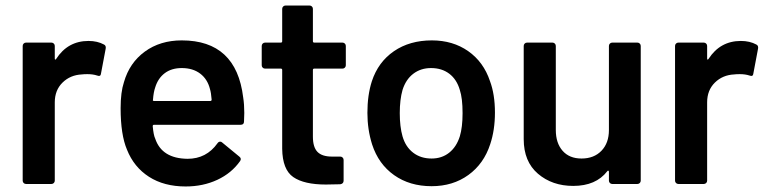

<svg xmlns="http://www.w3.org/2000/svg" viewBox="-20 -665 2774 694"><path d="M356 -504Q364 -500 362 -489L345 -399Q344 -387 331 -392Q316 -397 296 -397Q283 -397 276 -396Q234 -394 206 -366.5Q178 -339 178 -295V-12Q178 -7 174.5 -3.5Q171 0 166 0H74Q69 0 65.5 -3.5Q62 -7 62 -12V-499Q62 -504 65.5 -507.5Q69 -511 74 -511H166Q171 -511 174.5 -507.5Q178 -504 178 -499V-454Q178 -450 179.5 -449.5Q181 -449 183 -452Q225 -517 300 -517Q332 -517 356 -504Z M863 -257 862 -226Q862 -214 850 -214H537Q532 -214 532 -209Q535 -176 541 -164Q565 -92 658 -91Q726 -91 766 -147Q770 -153 776 -153Q780 -153 783 -150L845 -99Q854 -92 848 -83Q817 -39 765.5 -15Q714 9 651 9Q573 9 518.5 -26Q464 -61 439 -124Q416 -178 416 -274Q416 -332 428 -368Q448 -438 503.5 -478.5Q559 -519 637 -519Q834 -519 859 -313Q863 -288 863 -257ZM541 -349Q535 -332 533 -305Q531 -300 537 -300H740Q745 -300 745 -305Q743 -330 739 -343Q730 -379 703.5 -399Q677 -419 637 -419Q600 -419 575.5 -400.5Q551 -382 541 -349Z M1218 -417H1116Q1111 -417 1111 -412V-171Q1111 -133 1127.5 -116Q1144 -99 1180 -99H1210Q1215 -99 1218.5 -95.5Q1222 -92 1222 -87V-12Q1222 -1 1210 1L1158 2Q1079 2 1040 -25Q1001 -52 1000 -127V-412Q1000 -417 995 -417H938Q933 -417 929.5 -420.5Q926 -424 926 -429V-499Q926 -504 929.5 -507.5Q933 -511 938 -511H995Q1000 -511 1000 -516V-633Q1000 -638 1003.5 -641.5Q1007 -645 1012 -645H1099Q1104 -645 1107.5 -641.5Q1111 -638 1111 -633V-516Q1111 -511 1116 -511H1218Q1223 -511 1226.5 -507.5Q1230 -504 1230 -499V-429Q1230 -424 1226.5 -420.5Q1223 -417 1218 -417Z M1325 -143Q1308 -197 1308 -257Q1308 -321 1324 -371Q1347 -441 1404 -480Q1461 -519 1541 -519Q1617 -519 1672.5 -480Q1728 -441 1751 -372Q1769 -324 1769 -258Q1769 -195 1752 -144Q1729 -73 1673 -32.5Q1617 8 1540 8Q1461 8 1404.5 -32Q1348 -72 1325 -143ZM1642 -172Q1652 -205 1652 -256Q1652 -310 1642 -340Q1631 -378 1604 -398.5Q1577 -419 1538 -419Q1501 -419 1474 -398.5Q1447 -378 1435 -340Q1425 -305 1425 -256Q1425 -207 1435 -172Q1446 -134 1473.5 -113Q1501 -92 1540 -92Q1577 -92 1603.5 -113Q1630 -134 1642 -172Z M2193 -511H2284Q2289 -511 2292.5 -507.5Q2296 -504 2296 -499V-12Q2296 -7 2292.5 -3.5Q2289 0 2284 0H2193Q2188 0 2184.5 -3.5Q2181 -7 2181 -12V-44Q2181 -47 2179 -48Q2177 -49 2175 -46Q2134 7 2052 7Q1976 7 1924.5 -37Q1873 -81 1873 -162V-499Q1873 -504 1876.5 -507.5Q1880 -511 1885 -511H1977Q1982 -511 1985.5 -507.5Q1989 -504 1989 -499V-195Q1989 -148 2013.5 -120Q2038 -92 2082 -92Q2127 -92 2154 -120Q2181 -148 2181 -195V-499Q2181 -504 2184.5 -507.5Q2188 -511 2193 -511Z M2714 -504Q2722 -500 2720 -489L2703 -399Q2702 -387 2689 -392Q2674 -397 2654 -397Q2641 -397 2634 -396Q2592 -394 2564 -366.5Q2536 -339 2536 -295V-12Q2536 -7 2532.5 -3.5Q2529 0 2524 0H2432Q2427 0 2423.5 -3.5Q2420 -7 2420 -12V-499Q2420 -504 2423.5 -507.5Q2427 -511 2432 -511H2524Q2529 -511 2532.5 -507.5Q2536 -504 2536 -499V-454Q2536 -450 2537.5 -449.5Q2539 -449 2541 -452Q2583 -517 2658 -517Q2690 -517 2714 -504Z"/></svg>

Font: Amber EN SemiBold
Style: Regular
Weight: 600
Designer: Jeremy Tribby
Foundry: Tribby Type
Version: Version 1.408 November 24, 2021